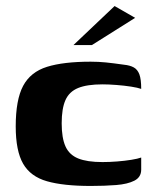

<svg xmlns="http://www.w3.org/2000/svg" viewBox="-20 -609 513 635"><path d="M280 6Q190 6 135.5 -9.5Q81 -25 56.5 -67.5Q32 -110 32 -191Q32 -279 56.5 -325Q81 -371 135.5 -388Q190 -405 280 -405Q306 -405 330.5 -402.5Q355 -400 390 -395Q410 -393 422.5 -386Q435 -379 441 -363Q447 -347 447 -315Q436 -319 413.5 -322.5Q391 -326 365 -328Q339 -330 319 -330Q268 -330 238.5 -318Q209 -306 196.5 -278Q184 -250 184 -201Q184 -153 196.5 -125Q209 -97 238.5 -85Q268 -73 319 -73Q342 -73 367.5 -75Q393 -77 414.5 -80.5Q436 -84 447 -88V-48Q447 -23 424.5 -11.5Q402 0 364 3Q326 6 280 6ZM223 -460 359 -589 427 -550 284 -460Z"/></svg>

Font: Genos
Style: Bold
Weight: 700
Designer: Robert E. Leuschke
Foundry: Robert E. Leuschke
Version: Version 1.010